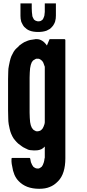

<svg xmlns="http://www.w3.org/2000/svg" viewBox="-20 -912 520 1149"><path d="M371.1 -672.9Q371.1 -584 371.1 -407.2Q371.1 -259.8 371.1 35.2Q371.1 81.1 360.4 115.2Q349.6 150.4 327.1 172.9Q303.7 197.3 277.3 207Q252 217.8 214.8 217.8Q174.8 217.8 143.6 206.1Q113.3 194.3 91.8 171.9Q76.2 156.2 66.4 133.8Q56.6 110.4 52.7 82Q49.8 70.3 48.8 55.7Q48.8 40 48.8 39.1Q48.8 37.1 48.8 37.1Q49.8 36.1 49.8 35.2Q49.8 34.2 51.8 33.2Q52.7 33.2 53.7 33.2Q87.9 33.2 156.2 33.2Q158.2 33.2 159.2 34.2Q161.1 36.1 161.1 38.1Q163.1 48.8 165 58.6Q168 67.4 171.9 74.2Q174.8 80.1 178.7 85Q183.6 89.8 188.5 91.8Q192.4 94.7 197.3 95.7Q202.1 96.7 208 96.7Q210.9 96.7 213.9 95.7Q216.8 94.7 219.7 92.8Q224.6 89.8 229.5 85.9Q233.4 81.1 236.3 75.2Q239.3 68.4 242.2 59.6Q245.1 49.8 246.1 39.1Q247.1 35.2 248 31.2Q248 27.3 248 23.4Q248 3.9 248 -35.2Q238.3 -24.4 228.5 -19.5Q217.8 -14.6 205.1 -12.7Q195.3 -11.7 183.6 -11.7Q171.9 -12.7 159.2 -13.7Q152.3 -14.6 147.5 -16.6Q142.6 -18.6 138.7 -21.5Q135.7 -21.5 133.8 -23.4Q131.8 -24.4 127.9 -26.4Q118.2 -30.3 108.4 -38.1Q98.6 -44.9 88.9 -52.7Q79.1 -61.5 70.3 -72.3Q60.5 -83 53.7 -96.7Q45.9 -112.3 42 -125Q38.1 -137.7 32.2 -168Q29.3 -185.5 29.3 -206.1Q28.3 -226.6 28.3 -250Q28.3 -252 28.3 -255.9Q28.3 -256.8 28.3 -256.8Q28.3 -256.8 28.3 -256.8Q28.3 -316.4 28.3 -433.6Q28.3 -434.6 28.3 -434.6Q28.3 -434.6 28.3 -434.6Q28.3 -435.5 28.3 -438.5Q28.3 -460.9 29.3 -481.4Q29.3 -502 33.2 -518.6Q39.1 -548.8 43 -561.5Q46.9 -575.2 54.7 -588.9Q61.5 -603.5 70.3 -614.3Q80.1 -625 89.8 -632.8Q93.8 -638.7 99.6 -642.6Q104.5 -646.5 110.4 -650.4Q115.2 -653.3 121.1 -657.2Q127 -661.1 133.8 -663.1Q143.6 -668 153.3 -670.9Q164.1 -673.8 174.8 -674.8Q176.8 -674.8 178.7 -675.8Q180.7 -675.8 182.6 -675.8Q187.5 -676.8 191.4 -677.7Q194.3 -677.7 201.2 -677.7Q216.8 -677.7 232.4 -668Q247.1 -659.2 260.7 -639.6Q265.6 -651.4 275.4 -674.8Q276.4 -676.8 277.3 -677.7Q279.3 -677.7 280.3 -677.7Q308.6 -677.7 365.2 -677.7Q367.2 -677.7 369.1 -676.8Q371.1 -674.8 371.1 -672.9ZM248 -179.7Q248 -289.1 248 -507.8Q248 -509.8 248 -512.7Q247.1 -515.6 246.1 -517.6Q244.1 -525.4 241.2 -531.2Q239.3 -538.1 235.4 -543Q232.4 -547.9 228.5 -550.8Q224.6 -554.7 220.7 -556.6Q215.8 -559.6 210.9 -560.5Q207 -560.5 202.1 -560.5Q198.2 -560.5 196.3 -560.5Q194.3 -560.5 192.4 -558.6Q191.4 -558.6 190.4 -557.6Q188.5 -556.6 187.5 -555.7Q182.6 -553.7 177.7 -549.8Q173.8 -544.9 169.9 -539.1Q167 -532.2 164.1 -523.4Q162.1 -515.6 160.2 -503.9Q159.2 -493.2 158.2 -478.5Q157.2 -463.9 157.2 -447.3Q157.2 -377 157.2 -238.3Q157.2 -221.7 158.2 -207Q159.2 -193.4 160.2 -181.6Q162.1 -171.9 164.1 -163.1Q167 -154.3 169.9 -148.4Q173.8 -141.6 177.7 -137.7Q182.6 -132.8 187.5 -130.9Q188.5 -129.9 190.4 -129.9Q191.4 -128.9 192.4 -127.9Q194.3 -127 195.3 -127Q197.3 -126 202.1 -126Q207 -126 210.9 -127Q215.8 -127.9 220.7 -129.9Q224.6 -131.8 228.5 -135.7Q232.4 -139.6 235.4 -143.6Q238.3 -149.4 241.2 -155.3Q244.1 -161.1 246.1 -168.9Q247.1 -170.9 247.1 -173.8Q248 -176.8 248 -179.7ZM107.4 -781.2Q105.5 -791 103.5 -799.8Q102.5 -808.6 102.5 -817.4Q102.5 -835.9 102.5 -874Q102.5 -879.9 102.5 -891.6Q125 -891.6 169.9 -891.6Q169.9 -885.7 169.9 -878.9Q169.9 -872.1 169.9 -863.3Q169.9 -852.5 170.9 -839.8Q171.9 -828.1 172.9 -823.2Q172.9 -817.4 174.8 -811.5Q176.8 -805.7 179.7 -801.8Q181.6 -796.9 184.6 -793.9Q187.5 -791 191.4 -789.1Q195.3 -787.1 199.2 -786.1Q204.1 -784.2 209 -784.2Q214.8 -784.2 218.8 -785.2Q223.6 -786.1 227.5 -789.1Q231.4 -791 234.4 -793.9Q237.3 -796.9 239.3 -801.8Q241.2 -805.7 243.2 -811.5Q246.1 -817.4 246.1 -823.2Q247.1 -829.1 248 -840.8Q248 -852.5 248 -863.3Q248 -871.1 248 -877.9Q248 -885.7 248 -891.6Q270.5 -891.6 314.5 -891.6Q314.5 -869.1 314.5 -824.2Q314.5 -822.3 314.5 -818.4Q314.5 -809.6 313.5 -800.8Q311.5 -792 309.6 -782.2Q306.6 -773.4 301.8 -765.6Q297.9 -757.8 291 -751Q285.2 -744.1 277.3 -738.3Q268.6 -733.4 258.8 -728.5Q248 -724.6 235.4 -722.7Q223.6 -720.7 208 -720.7Q193.4 -720.7 180.7 -722.7Q168 -724.6 158.2 -728.5Q147.5 -732.4 139.6 -738.3Q131.8 -744.1 125 -751Q119.1 -757.8 115.2 -765.6Q110.4 -773.4 107.4 -781.2Z"/></svg>

Font: Typeface
Style: Regular
Weight: 400
Version: Version 1.0